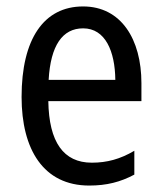

<svg xmlns="http://www.w3.org/2000/svg" viewBox="-20 -566 502 596"><path d="M238 -546C116 -546 47 -445 47 -265C47 -102 115 10 257 10C311 10 354 -1 397 -24V-98C353 -72 312 -61 265 -61C177 -61 132 -125 130 -252H419V-308C419 -444 356 -546 238 -546ZM238 -478C307 -478 337 -407 338 -318H131C137 -425 174 -478 238 -478Z"/></svg>

Font: Noto Sans Gujarati UI Condensed
Style: Regular
Weight: 400
Width: 3
Designer: Jelle Bosma - Monotype Design Team, Universal Thirst
Foundry: Monotype Imaging Inc.
Version: Version 2.106